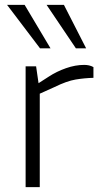

<svg xmlns="http://www.w3.org/2000/svg" viewBox="-20 -767 426 787"><path d="M85 0V-495H128L138 -426L180 -453Q212 -474 250.5 -487.5Q289 -501 325 -501Q335 -501 344.5 -499Q354 -497 363 -492V-448Q326 -447 290 -441Q254 -435 203 -410L143 -383V0ZM144 -569 9 -747H81L187 -569ZM291 -569 171 -747H242L333 -569Z"/></svg>

Font: REM ExtraLight
Style: Regular
Weight: 250
Designer: Octavio Pardo
Foundry: Ashler Design
Version: Version 1.005;gftools[0.9.28]